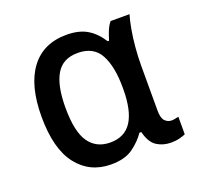

<svg xmlns="http://www.w3.org/2000/svg" viewBox="-103 -659 806 781"><g transform="rotate(-20 300.0 -269.0)"><path d="M252 10Q160 10 105.5 -60Q51 -130 51 -269Q51 -404 105 -476Q159 -548 260 -548Q313 -548 348 -527.5Q383 -507 409 -466H415Q420 -484 428 -504Q436 -524 448 -539H530Q523 -516 516.5 -480.5Q510 -445 506.5 -404Q503 -363 503 -326V-131Q503 -99 515 -86.5Q527 -74 544 -74Q551 -74 560 -76Q569 -78 574 -79V-3Q566 1 549 5.5Q532 10 511 10Q477 10 450 -7Q423 -24 411 -72H403Q382 -41 347 -15.5Q312 10 252 10ZM279 -75Q342 -75 372 -122Q402 -169 402 -262V-268Q402 -359 374 -411Q346 -463 277 -463Q213 -463 184 -414.5Q155 -366 155 -271Q155 -166 187 -120.5Q219 -75 279 -75Z"/></g></svg>

Font: Noto Sans Mono Medium
Style: Regular
Weight: 500
Designer: Monotype Design Team
Foundry: Monotype Imaging Inc.
Version: Version 2.014